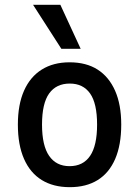

<svg xmlns="http://www.w3.org/2000/svg" viewBox="-20 -766 576 795"><path d="M269 9Q201 9 153 -20.5Q105 -50 79.5 -108Q54 -166 54 -250Q54 -333 79.5 -390.5Q105 -448 153 -478Q201 -508 268 -508Q337 -508 384 -478Q431 -448 456.5 -390.5Q482 -333 482 -250Q482 -166 457 -108Q432 -50 384.5 -20.5Q337 9 269 9ZM268 -78Q324 -78 353 -120.5Q382 -163 382 -250Q382 -338 353 -379Q324 -420 269 -420Q213 -420 183.5 -379Q154 -338 154 -250Q154 -163 183.5 -120.5Q213 -78 268 -78ZM234 -564 117 -746H230L314 -564Z"/></svg>

Font: Nunito Sans 7pt Condensed SemiBold
Style: Regular
Weight: 600
Width: 3
Designer: Vernon Adams
Foundry: Vernon Adams
Version: Version 3.101;gftools[0.9.27]